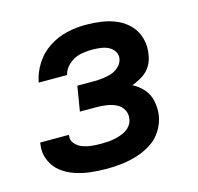

<svg xmlns="http://www.w3.org/2000/svg" viewBox="-85 -628 747 725"><g transform="rotate(-15 288.0 -265.0)"><path d="M248 8Q277 8 306.5 4.5Q336 1 365.5 -8Q395 -17 422 -34Q449 -51 466 -78Q483 -105 488 -135Q492 -163 486.5 -191Q481 -219 463 -239.5Q445 -260 421 -272Q443 -280 463 -292.5Q483 -305 495 -325Q507 -345 510 -367Q516 -399 508 -429.5Q500 -460 479.5 -482Q459 -504 431 -516.5Q403 -529 371.5 -533.5Q340 -538 308 -538Q272 -538 235 -529.5Q198 -521 164.5 -499Q131 -477 110 -443.5Q89 -410 82 -373H193Q198 -396 218 -413.5Q238 -431 261.5 -436Q285 -441 308 -441Q325 -441 341 -439Q357 -437 371 -430.5Q385 -424 394 -410.5Q403 -397 400 -381Q397 -364 383 -351Q369 -338 352.5 -333Q336 -328 319 -326Q302 -324 285 -324H220L204 -227H269Q289 -227 308.5 -224Q328 -221 345 -213Q362 -205 371.5 -188Q381 -171 377 -151Q375 -136 364 -123.5Q353 -111 338 -104.5Q323 -98 308 -94.5Q293 -91 278 -90Q263 -89 248 -89Q230 -89 212 -91Q194 -93 178 -99Q162 -105 150 -118.5Q138 -132 141 -150V-153H29Q28 -149 28 -146Q23 -114 35 -85Q47 -56 70.5 -37.5Q94 -19 123.5 -9Q153 1 184.5 4.5Q216 8 248 8Z"/></g></svg>

Font: Iosevka Sparkle Semibold
Style: Italic
Weight: 600
Italic angle: -9°
Designer: Belleve Invis
Foundry: Belleve Invis
Version: Version 4.5.0; ttfautohint (v1.8.3)